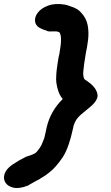

<svg xmlns="http://www.w3.org/2000/svg" viewBox="-78 -737 555 958"><path d="M61 189Q71 183 87 174L120 156Q172 126 201 92Q221 69 236 46Q253 19 265 -17.5Q277 -54 281 -74L287 -99Q289 -114 298 -131.5Q307 -149 328 -167Q349 -185 372 -203.5Q395 -222 405 -243Q415 -264 399 -291Q396 -297 391 -302Q386 -309 380 -314Q375 -320 364 -327L352 -336Q345 -340 343 -342Q335 -357 338 -384Q340 -410 350 -470Q357 -502 361.5 -538.5Q366 -575 359.5 -611Q353 -647 325 -676Q308 -695 275 -705Q274 -705 258 -711L246 -714Q197 -722 162 -709Q127 -696 110 -673Q93 -650 97.5 -627Q102 -604 132 -592Q141 -588 155 -584Q159 -580 170.5 -580Q182 -580 193.5 -580.5Q205 -581 210 -579L218 -576Q235 -557 218 -467Q217 -465 214.5 -452Q212 -439 209.5 -421.5Q207 -404 205 -389Q203 -374 203 -368L202 -341Q202 -324 207.5 -301Q213 -278 222 -262Q227 -252 235 -243Q174 -183 155 -102L149 -74Q145 -55 143 -48L135 -28Q130 -14 123 -3Q116 8 104 22Q96 32 52 45L20 62Q-1 75 -17 85Q-47 106 -55 130.5Q-63 155 -51 174Q-39 193 -10.5 199.5Q18 206 61 189Z"/></svg>

Font: Balsamiq Sans
Style: Bold Italic
Weight: 700
Italic angle: -12°
Designer: Michael Angeles
Foundry: Balsamiq SRL
Version: Version 1.020; ttfautohint (v1.8.4.7-5d5b);gftools[0.9.26]